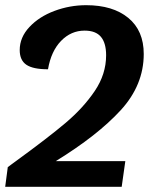

<svg xmlns="http://www.w3.org/2000/svg" viewBox="-25 -720 582 740"><path d="M190 -99H458L444 0H-5L5 -76L35 -98Q160 -189 228 -246.5Q296 -304 340 -369Q384 -434 384 -507Q384 -554 364 -578Q344 -602 301 -602Q249 -602 210.5 -562.5Q172 -523 160 -453Q102 -453 76.5 -470.5Q51 -488 51 -527Q51 -576 88.5 -616Q126 -656 185 -678Q244 -700 307 -700Q410 -700 469.5 -651Q529 -602 529 -512Q529 -392 440 -295Q351 -198 190 -99Z"/></svg>

Font: Krub
Style: Bold Italic
Weight: 700
Italic angle: -8°
Designer: Ekaluck Peanpanawate
Foundry: Cadson Demak Co.,Ltd.
Version: Version 1.000; ttfautohint (v1.6)